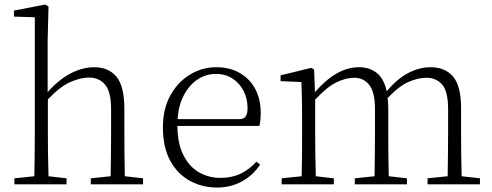

<svg xmlns="http://www.w3.org/2000/svg" viewBox="-20 -820 2190 854"><path d="M535.2 -36.1 616.2 -26.9V0H383.8V-26.9L472.2 -36.1Q472.7 -77.1 473.4 -130.9Q474.1 -184.6 474.1 -226.1V-334Q474.1 -412.1 447.5 -443.6Q420.9 -475.1 375 -475.1Q340.3 -475.1 294.4 -455.8Q248.5 -436.5 192.9 -377.9V-226.1Q192.9 -185.5 193.6 -131.3Q194.3 -77.1 195.8 -36.1L275.9 -26.9V0H43.9V-26.9L132.8 -36.1Q133.3 -63.5 133.8 -97.7Q134.3 -131.8 134.5 -165.8Q134.8 -199.7 134.8 -226.1V-743.2L42 -746.1V-772.9L180.2 -799.8L195.8 -791L191.9 -639.2V-410.2Q243.2 -467.8 295.9 -494.4Q348.6 -521 398.9 -521Q462.9 -521 498 -478.8Q533.2 -436.5 533.2 -334V-226.1Q533.2 -184.6 533.7 -130.6Q534.2 -76.7 535.2 -36.1Z M770 -290H1043Q1064.5 -290 1072.8 -302.2Q1081.1 -314.5 1081.1 -339.8Q1081.1 -379.9 1064 -414.3Q1046.9 -448.7 1015.4 -470Q983.9 -491.2 939.9 -491.2Q895.5 -491.2 858.4 -466.3Q821.3 -441.4 797.6 -396.2Q773.9 -351.1 770 -290ZM1133.8 -259.8H769Q770 -179.7 796.4 -128.7Q822.8 -77.6 865.7 -53.2Q908.7 -28.8 960 -28.8Q1011.7 -28.8 1051.3 -48.1Q1090.8 -67.4 1120.6 -101.1L1136.7 -87.9Q1106 -40.5 1056.2 -13.2Q1006.3 14.2 944.8 14.2Q879.9 14.2 825.2 -15.4Q770.5 -44.9 737.5 -104.5Q704.6 -164.1 704.6 -253.9Q704.6 -335.9 738 -396Q771.5 -456.1 825.4 -488.5Q879.4 -521 941.9 -521Q1003.4 -521 1047.9 -494.6Q1092.3 -468.3 1116 -422.9Q1139.6 -377.4 1139.6 -319.8Q1139.6 -282.7 1133.8 -259.8Z M2033.2 -36.1 2114.7 -26.9V0H1881.8V-26.9L1971.2 -36.1Q1971.7 -77.1 1972.4 -130.9Q1973.1 -184.6 1973.1 -226.1V-334Q1973.1 -412.6 1947 -443.4Q1920.9 -474.1 1876 -474.1Q1839.8 -474.1 1797.1 -455.6Q1754.4 -437 1704.1 -383.8Q1707 -361.3 1707 -334V-226.1Q1707 -184.6 1707.5 -130.6Q1708 -76.7 1709 -36.1L1790 -26.9V0H1558.1V-26.9L1646 -36.1Q1646.5 -77.1 1647.2 -130.9Q1647.9 -184.6 1647.9 -226.1V-333Q1647.9 -410.2 1622.6 -442.1Q1597.2 -474.1 1556.2 -474.1Q1519 -474.1 1477.1 -454.1Q1435.1 -434.1 1381.8 -377V-226.1Q1381.8 -185.5 1382.6 -131.3Q1383.3 -77.1 1384.8 -36.1L1464.8 -26.9V0H1232.9V-26.9L1321.8 -36.1Q1322.3 -63.5 1322.8 -97.7Q1323.2 -131.8 1323.5 -165.8Q1323.7 -199.7 1323.7 -226.1V-280.8Q1323.7 -379.9 1320.8 -455.1L1228 -459V-484.9L1363.8 -518.1L1377 -511.2L1380.9 -410.2Q1477.1 -521 1576.2 -521Q1623 -521 1655 -496.3Q1687 -471.7 1700.2 -414.1Q1746.6 -469.7 1796.1 -495.4Q1845.7 -521 1895 -521Q1959.5 -521 1995.1 -479.5Q2030.8 -438 2030.8 -337.9V-226.1Q2030.8 -184.6 2031.5 -130.6Q2032.2 -76.7 2033.2 -36.1Z"/></svg>

Font: Source Han Serif CN ExtraLight
Style: Regular
Weight: 250
Designer: Ryoko NISHIZUKA  (kana & ideographs); Frank Grießhammer (Latin, Greek & Cyrillic); Wenlong ZHANG  (bopomofo); Sandoll Co
Foundry: Adobe Systems Incorporated
Version: Version 1.001;PS 1.001;hotconv 16.6.54;makeotf.lib2.5.65590